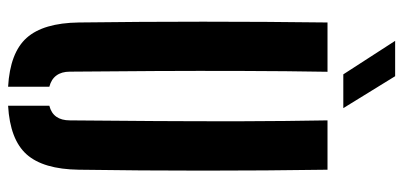

<svg xmlns="http://www.w3.org/2000/svg" viewBox="-287 -724 1020 486"><g transform="rotate(90 223.0 -481.0)"><path d="M36.9 -170.5Q34.9 -326.9 34.9 -485.4Q34.9 -643.9 36.9 -800H161.7Q159.9 -695.9 159.6 -584.9Q159.2 -473.9 159.8 -363Q160.4 -252.1 161.4 -147.9Q161.4 -126.8 171.1 -113.8Q180.7 -100.7 199.6 -95.9V8.5Q113.5 3.6 75.9 -38.4Q38.2 -80.5 36.9 -170.5ZM247.7 8.5V-95.9Q266.5 -100.7 275.6 -113.8Q284.7 -126.8 284.7 -147.9Q285.7 -252.1 286.4 -363Q287.1 -473.9 286.9 -584.9Q286.6 -695.9 284.7 -800H409.6Q411.9 -643.9 411.9 -485.4Q411.9 -326.9 409.6 -170.5Q408.3 -80.5 370.8 -38.4Q333.3 3.6 247.7 8.5ZM168.2 -840 83.4 -971.2H172.9L253.7 -840Z"/></g></svg>

Font: Big Shoulders Stencil Display SC Thin
Style: Regular
Weight: 100
Designer: Patric King
Foundry: XO Type Co
Version: Version 2.001